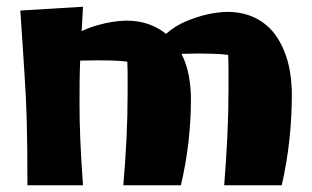

<svg xmlns="http://www.w3.org/2000/svg" viewBox="-20 -535 921 567"><path d="M543.9 -242.2Q543.9 -180.2 536.6 -116.2Q529.3 -52.2 514.2 12.2H344.2Q350.1 -56.6 353.5 -124.5Q356.9 -192.4 356.9 -261.2Q356.9 -284.7 356.9 -307.6Q356.9 -330.6 356 -353Q334 -355.5 312.7 -356.2Q291.5 -356.9 269 -356.9Q256.3 -356.9 243.4 -356.4Q230.5 -356 216.8 -356Q215.3 -321.3 215.1 -291.3Q214.8 -261.2 214.8 -231Q214.8 -206.1 215.3 -180.4Q215.8 -154.8 217 -125.5Q218.3 -96.2 220.2 -62.3Q222.2 -28.3 225.1 12.2H61Q61 -46.4 60.5 -91.3Q60.1 -136.2 59.1 -174.1Q58.1 -211.9 56.4 -246.3Q54.7 -280.8 52.2 -318.6Q49.8 -356.4 46.9 -401.1Q43.9 -445.8 40 -503.9L225.1 -515.1L221.2 -442.9Q245.6 -454.6 269 -460.9Q292.5 -467.3 311 -470.2Q332.5 -473.6 352.1 -474.1Q389.6 -474.1 418.9 -463.6Q448.2 -453.1 470.2 -435.1Q498.5 -459.5 530 -472.4Q561.5 -485.4 588.4 -491.7Q619.6 -499 649.9 -500Q686 -500 714.1 -490.2Q742.2 -480.5 763.7 -463.1Q785.2 -445.8 800 -422.1Q814.9 -398.4 824.2 -371.3Q833.5 -344.2 837.6 -314.5Q841.8 -284.7 841.8 -254.9Q841.8 -189.9 834.7 -123Q827.6 -56.2 812 12.2H642.1Q647.9 -60.5 651.4 -132.1Q654.8 -203.6 654.8 -275.9Q654.8 -300.3 654.8 -324.5Q654.8 -348.6 653.8 -373Q631.8 -375.5 610.4 -376.2Q588.9 -377 565.9 -377Q553.2 -377 541 -376.5Q528.8 -376 516.1 -376Q531.2 -345.7 537.6 -311.3Q543.9 -276.9 543.9 -242.2Z"/></svg>

Font: Galindo
Style: Regular
Weight: 400
Version: Version 1.000